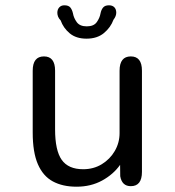

<svg xmlns="http://www.w3.org/2000/svg" viewBox="-20 -694 659 725"><path d="M146 -481Q188 -481 188 -427V-205.5Q188 -126 213 -90.5Q238 -55 294 -55Q333.5 -55 364.5 -74Q395.5 -93 413.5 -124Q431.5 -155 431.5 -191.5V-427Q431.5 -481 474 -481Q516 -481 516 -427V-45Q516 9 474 9Q440.5 9 434 -28.5L433.5 -71.5Q408 -35.5 365.5 -12.2Q323 11 269 11Q216.5 11 179.5 -9Q142.5 -29 123 -74Q103.5 -119 103.5 -193.5V-427Q103.5 -481 146 -481ZM391.5 -674Q404.5 -674 411.8 -666.5Q419 -659 419 -646Q419 -640 416.5 -633.2Q414 -626.5 408.5 -619.5Q398 -590.5 372.5 -569.2Q347 -548 306.5 -548Q267.5 -548 243.2 -568.2Q219 -588.5 209 -617Q202 -624 199.2 -631.5Q196.5 -639 196.5 -645.5Q196.5 -658.5 203.8 -666.2Q211 -674 223 -674Q239 -674 245.8 -665.5Q252.5 -657 255.5 -643.5Q258.5 -626 270 -610.2Q281.5 -594.5 307.5 -594.5Q334 -594.5 345.2 -610.2Q356.5 -626 359.5 -643Q362 -656.5 369 -665.2Q376 -674 391.5 -674Z"/></svg>

Font: Sono Monospace
Style: Regular
Weight: 400
Designer: Tyler Finck
Foundry: Tyler Finck
Version: Version 2.112